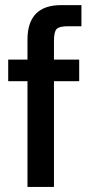

<svg xmlns="http://www.w3.org/2000/svg" viewBox="-20 -734 348 754"><path d="M87.9 -578.1Q87.9 -713.9 220.2 -713.9H299.8V-630.9H246.1Q212.9 -630.9 202.4 -620.1Q191.9 -609.4 191.9 -573.2V-500H291V-415H191.9V0H87.9V-415H12.2V-500H87.9Z"/></svg>

Font: TASA Orbiter Deck Medium
Style: Regular
Weight: 500
Designer: Weizhong Zhang
Version: Version 1.000;Glyphs 3.1.2 (3151)